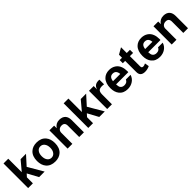

<svg xmlns="http://www.w3.org/2000/svg" viewBox="414 -2326 3948 3948"><g transform="rotate(-45 2388.0 -352.5)"><path d="M200 -324 373 -530H530L349 -330L542 0H381L254 -234L200 -174V0H62V-716H200Z M846 -541Q977 -541 1047 -457Q1108 -385 1108 -265Q1108 -127 1029 -53Q960 11 846 11Q715 11 645 -72Q584 -145 584 -265Q584 -402 663 -476Q732 -541 846 -541ZM846 -430Q790 -430 756 -384.5Q722 -339 722 -265Q722 -185 760 -139Q794 -100 846 -100Q902 -100 936.5 -145.5Q971 -191 971 -265Q971 -344 932 -390Q898 -430 846 -430Z M1210 -530H1348V-455Q1404 -541 1506 -541Q1597 -541 1644 -487Q1684 -439 1684 -357V0H1547V-329Q1547 -424 1458 -424Q1408 -424 1378 -395.5Q1348 -367 1348 -320V0H1210Z M1949 -324 2122 -530H2279L2098 -330L2291 0H2130L2003 -234L1949 -174V0H1811V-716H1949Z M2361 -530H2499V-429Q2525 -541 2647 -541Q2666 -541 2674 -541L2675 -405Q2650 -410 2623 -410Q2555 -410 2529 -385Q2499 -357 2499 -284V0H2361Z M3204 -229H2848Q2851 -165 2868 -138Q2897 -94 2959 -94Q3036 -94 3062 -158H3198Q3175 -80 3108.5 -34.5Q3042 11 2953 11Q2832 11 2767 -70Q2710 -141 2710 -257Q2710 -398 2784 -475Q2849 -541 2955 -541Q3036 -541 3097 -501Q3158 -461 3184 -389Q3205 -333 3205 -254Q3205 -244 3204 -229ZM3061 -320Q3051 -436 2954 -436Q2863 -436 2850 -320Z M3553 -530V-439H3460V-144Q3460 -115 3470.5 -104Q3481 -93 3509 -93Q3532 -93 3568 -111Q3571 -113 3573 -114L3589 -20Q3526 11 3457 11Q3322 11 3322 -113V-439H3254V-530H3322V-618L3460 -697V-530Z M4139 -229H3783Q3786 -165 3803 -138Q3832 -94 3894 -94Q3971 -94 3997 -158H4133Q4110 -80 4043.5 -34.5Q3977 11 3888 11Q3767 11 3702 -70Q3645 -141 3645 -257Q3645 -398 3719 -475Q3784 -541 3890 -541Q3971 -541 4032 -501Q4093 -461 4119 -389Q4140 -333 4140 -254Q4140 -244 4139 -229ZM3996 -320Q3986 -436 3889 -436Q3798 -436 3785 -320Z M4237 -530H4375V-455Q4431 -541 4533 -541Q4624 -541 4671 -487Q4711 -439 4711 -357V0H4574V-329Q4574 -424 4485 -424Q4435 -424 4405 -395.5Q4375 -367 4375 -320V0H4237Z"/></g></svg>

Font: Almarai Bold
Style: Regular
Weight: 700
Designer: Boutros International 2019
Foundry: Created by Boutros International 2019
Version: Version 1.10